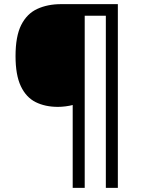

<svg xmlns="http://www.w3.org/2000/svg" viewBox="-20 -780 695 927"><path d="M549 127H491V-704H389V127H331V-273Q316 -269 296.5 -266.5Q277 -264 260 -264Q198 -264 152 -287Q106 -310 80.5 -364Q55 -418 55 -509Q55 -605 82.5 -659.5Q110 -714 160 -737Q210 -760 275 -760H549Z"/></svg>

Font: Go Noto Kurrent-Regular
Style: Regular
Weight: 400
Designer: Monotype Design Team
Foundry: Monotype Imaging Inc.
Version: Version 2.012; ttfautohint (v1.8.4.7-5d5b)